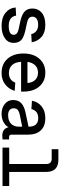

<svg xmlns="http://www.w3.org/2000/svg" viewBox="819 -1569 762 2440"><g transform="rotate(90 1200.0 -349.0)"><path d="M308 12Q204 12 142.5 -38.5Q81 -89 75 -167L178 -173Q194 -79 309 -79Q422 -79 422 -141Q422 -172 397 -187.5Q372 -203 294 -217Q178 -238 133 -275Q88 -312 88 -381Q88 -453 142 -498.5Q196 -544 295 -544Q394 -544 449.5 -495.5Q505 -447 517 -371L414 -365Q405 -405 374.5 -429Q344 -453 295 -453Q244 -453 218 -433Q192 -413 192 -381Q192 -346 218.5 -330Q245 -314 320 -300Q438 -279 481.5 -244.5Q525 -210 525 -142Q525 -71 465.5 -29.5Q406 12 308 12Z M907 12Q794 12 727 -63.5Q660 -139 660 -266Q660 -392 726.5 -468Q793 -544 904 -544Q1012 -544 1078 -469Q1144 -394 1144 -264V-236H766Q770 -160 807.5 -120.5Q845 -81 908 -81Q954 -81 985.5 -102.5Q1017 -124 1029 -162L1135 -155Q1111 -78 1051.5 -33Q992 12 907 12ZM766 -317H1035Q1029 -383 994 -417Q959 -451 904 -451Q847 -451 811.5 -416.5Q776 -382 766 -317Z M1428 12Q1352 12 1301.5 -28.5Q1251 -69 1251 -134Q1251 -201 1292 -239Q1333 -277 1418 -294L1590 -330Q1590 -454 1482 -454Q1388 -454 1366 -367L1260 -374Q1275 -452 1333.5 -498Q1392 -544 1482 -544Q1583 -544 1637 -486.5Q1691 -429 1691 -326V-116Q1691 -83 1722 -83H1752V0Q1728 3 1706 3Q1615 3 1597 -76Q1576 -36 1530.5 -12Q1485 12 1428 12ZM1443 -71Q1514 -71 1552 -108Q1590 -145 1590 -209V-250L1442 -220Q1395 -210 1375.5 -192Q1356 -174 1356 -142Q1356 -108 1379 -89.5Q1402 -71 1443 -71Z M1856 0V-85H2064V-559Q2064 -590 2047 -607.5Q2030 -625 1998 -625H1876V-710H2009Q2165 -710 2165 -554V-85H2344V0Z"/></g></svg>

Font: Txt Mono Medium
Style: Regular
Weight: 500
Monospace: yes
Designer: Open Source
Foundry: XRLN
Version: Version 1.0